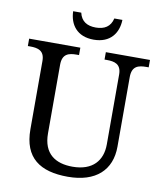

<svg xmlns="http://www.w3.org/2000/svg" viewBox="-97 -986 912 1075"><g transform="rotate(10 358.5 -449.0)"><path d="M371 -771C466 -771 509 -833 511 -908H465C454 -860 420 -840 371 -840C322 -840 288 -860 277 -908H231C233 -833 276 -771 371 -771ZM362 10C521 10 607 -71 607 -204V-600C607 -663 644 -672 689 -672H702V-714H451V-672H464C508 -672 546 -663 546 -604V-206C546 -115 493 -50 378 -50C281 -50 211 -94 211 -210V-600C211 -663 248 -672 293 -672H306V-714H15V-672H28C72 -672 110 -663 110 -604V-216C110 -53 204 10 362 10Z"/></g></svg>

Font: Noto Nastaliq Urdu
Style: Regular
Weight: 400
Designer: Monotype Design Team (Patrick Giasson: type design, Kamal Mansour: OpenType code, Glenda Bellarosa). Updated by Simon Co
Foundry: Monotype Imaging Inc., Simon Cozens
Version: Version 3.009